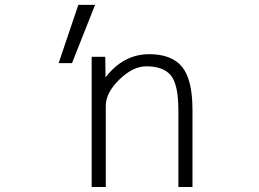

<svg xmlns="http://www.w3.org/2000/svg" viewBox="-20 -751 1040 772"><path d="M362.3 -731.4 269.5 -497.1H215.8L294.9 -731.4ZM404.3 -439.5Q474.6 -532.2 579.1 -533.2Q670.9 -533.2 712.4 -481.9Q753.9 -430.7 753.9 -309.6V1H697.3V-305.7Q697.3 -411.1 667 -447.8Q636.7 -484.4 568.4 -484.4Q514.6 -484.4 460 -431.2Q405.3 -377.9 405.3 -325.2V1H348.6V-522.5H403.3Z"/></svg>

Font: Gen Shin Gothic Monospace Light
Style: Regular
Weight: 300
Designer: [Source Han Sans]
Ryoko NISHIZUKA  (kana & ideographs); Paul D. Hunt (Latin, Greek & Cyrillic); Wenlong ZHANG  (bopomofo
Version: Version 1.002.20150607